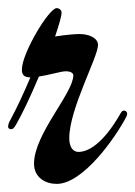

<svg xmlns="http://www.w3.org/2000/svg" viewBox="-42 -450 334 474"><path d="M270 -162C271 -164 272 -167 272 -169C272 -174 268 -177 264 -177C261 -177 258 -175 255 -169C212 -94 175 -75 152 -75C136 -75 129 -90 129 -109C129 -181 200 -309 200 -339C200 -355 180 -366 154 -366C143 -366 121 -364 94 -360C103 -387 110 -409 110 -419C110 -426 103 -430 98 -430C79 -430 12 -319 12 -278C12 -265 18 -259 33 -259C17 -221 0 -184 -19 -149C-21 -145 -22 -140 -22 -137C-22 -134 -19 -131 -15 -131C-10 -131 -7 -134 -2 -143C12 -167 34 -213 54 -261C80 -265 109 -274 120 -274C132 -274 139 -270 139 -264C139 -220 42 -119 42 -46C42 -11 71 4 98 4C163 4 243 -110 270 -162Z"/></svg>

Font: Mervale Script
Style: Regular
Weight: 400
Designer: Astigmatic (AOETI)
Foundry: Astigmatic (AOETI)
Version: Version 1.000